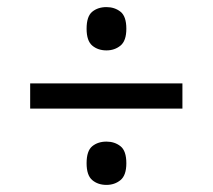

<svg xmlns="http://www.w3.org/2000/svg" viewBox="-20 -628 599 541"><path d="M65 -322V-393H494V-322ZM280 -107Q256 -107 240 -120.5Q224 -134 224 -168Q224 -203 240 -216Q256 -229 280 -229Q303 -229 319.5 -216Q336 -203 336 -168Q336 -134 319.5 -120.5Q303 -107 280 -107ZM280 -486Q256 -486 240 -499.5Q224 -513 224 -547Q224 -582 240 -595Q256 -608 280 -608Q303 -608 319.5 -595Q336 -582 336 -547Q336 -513 319.5 -499.5Q303 -486 280 -486Z"/></svg>

Font: Noto Serif Bengali Black
Style: Regular
Weight: 900
Version: Version 2.003